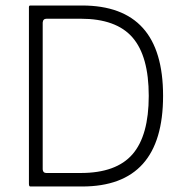

<svg xmlns="http://www.w3.org/2000/svg" viewBox="-20 -677 672 697"><path d="M85 -10V-651Q85 -657 90 -657H278Q425 -657 498.5 -575.5Q572 -494 572 -329Q572 -164 498.5 -82Q425 0 278 0H90Q85 0 85 -10ZM148 -49H273Q402 -49 461 -117Q520 -185 520 -329Q520 -473 461 -541Q402 -609 273 -609H149Q136 -609 135 -595V-62Q136 -49 148 -49Z"/></svg>

Font: Vivano Light
Style: Regular
Weight: 300
Designer: Joe Prince, Josias Burgherr
Version: Version 2.064;September 19, 2022;FontCreator 14.0.0.2877 64-